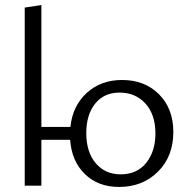

<svg xmlns="http://www.w3.org/2000/svg" viewBox="-20 -736 749 761"><path d="M464 -419Q554 -419 610.5 -362Q667 -305 667 -213Q667 -116 606 -55.5Q545 5 452 5Q369 5 316.5 -46Q264 -97 258 -182H144V0H78V-706L144 -716V-233H259Q268 -317 324 -368Q380 -419 464 -419ZM458 -45Q523 -45 559.5 -90.5Q596 -136 596 -207Q596 -282 556.5 -325.5Q517 -369 454 -369Q392 -369 357 -325Q322 -281 322 -209Q322 -133 359.5 -89Q397 -45 458 -45Z"/></svg>

Font: EauTestInfant
Style: Regular
Weight: 400
Designer: Christian Thalmann (Catharsis Fonts)
Version: Version 0.001;PS 000.001;hotconv 1.0.88;makeotf.lib2.5.64775